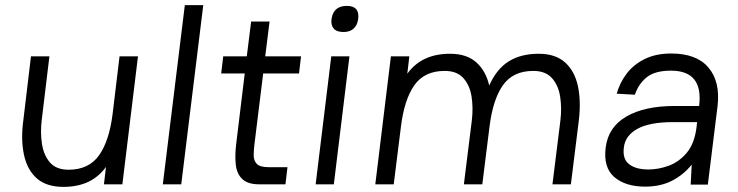

<svg xmlns="http://www.w3.org/2000/svg" viewBox="-20 -720 2884 750"><path d="M143 -251Q137 -202 144 -157.5Q151 -113 175.5 -85Q200 -57 248 -57Q327 -57 367 -113.5Q407 -170 420 -276L447 -500H519L458 0H386L394 -68Q338 10 228 10Q161 10 123.5 -23.5Q86 -57 73.5 -116Q61 -175 71 -249L101 -500H173Z M702 -700H774L688 0H616Z M852 -500H944L961 -636H1033L1016 -500H1156L1148 -433H1008L974 -157Q971 -133 971 -112.5Q971 -92 983.5 -79.5Q996 -67 1029 -67H1103L1095 0H993Q948 0 926.5 -20.5Q905 -41 901 -77Q897 -113 903 -161L936 -433H844Z M1275 -645Q1282 -697 1335 -697Q1386 -697 1379 -645Q1376 -622 1361.5 -608.5Q1347 -595 1322 -595Q1295 -595 1283.5 -608.5Q1272 -622 1275 -645ZM1274 -500H1345L1284 0H1213Z M1446 0 1507 -500H1579L1571 -432Q1627 -510 1738 -510Q1803 -510 1840.5 -476.5Q1878 -443 1891 -386Q1920 -451 1967.5 -480.5Q2015 -510 2084 -510Q2150 -510 2187.5 -476Q2225 -442 2237.5 -383.5Q2250 -325 2241 -249L2210 0H2138L2169 -249Q2175 -299 2168 -343Q2161 -387 2136 -415Q2111 -443 2063 -443Q1984 -443 1944.5 -387Q1905 -331 1892 -224L1864 0H1792L1823 -249Q1829 -299 1822 -343Q1815 -387 1790 -415Q1765 -443 1717 -443Q1638 -443 1598.5 -387Q1559 -331 1546 -224L1518 0Z M2500 9Q2423 9 2379.5 -28.5Q2336 -66 2346 -144Q2356 -224 2427 -265Q2498 -306 2615 -306H2711Q2728 -444 2601 -444Q2538 -444 2506 -418Q2474 -392 2460 -350L2389 -354Q2401 -397 2428 -432.5Q2455 -468 2498.5 -489.5Q2542 -511 2602 -511Q2701 -511 2747.5 -456Q2794 -401 2783 -306L2745 1H2678L2682 -77Q2651 -38 2606 -14.5Q2561 9 2500 9ZM2513 -58Q2552 -58 2592 -72.5Q2632 -87 2662.5 -123Q2693 -159 2701 -224L2703 -243H2609Q2517 -243 2469.5 -216.5Q2422 -190 2417 -144Q2411 -99 2437.5 -78.5Q2464 -58 2513 -58Z"/></svg>

Font: Haskoy
Style: Italic
Weight: 400
Designer: Ertekin Erdin
Foundry: Ertekin Erdin
Version: Version 2.000; ttfautohint (v1.8.4.7-5d5b)